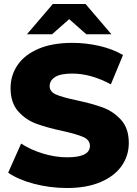

<svg xmlns="http://www.w3.org/2000/svg" viewBox="-20 -929 687 963"><path d="M21 -63 86 -209Q133 -178 195 -159Q257 -140 317 -140Q431 -140 431 -197Q431 -227 398.5 -241.5Q366 -256 294 -272Q215 -289 162 -308.5Q109 -328 71 -371Q33 -414 33 -487Q33 -551 68 -602.5Q103 -654 172.5 -684Q242 -714 343 -714Q412 -714 479 -698.5Q546 -683 597 -653L536 -506Q436 -560 342 -560Q283 -560 256 -542.5Q229 -525 229 -497Q229 -469 261 -455Q293 -441 364 -426Q444 -409 496.5 -389.5Q549 -370 587.5 -327.5Q626 -285 626 -212Q626 -149 591 -98Q556 -47 486 -16.5Q416 14 316 14Q231 14 151 -7Q71 -28 21 -63ZM413 -757 327 -833 241 -757H115L245 -909H409L539 -757Z"/></svg>

Font: Idrija
Style: Regular
Weight: 800
Designer: Julieta Ulanovsky
Foundry: Julieta Ulanovsky
Version: Version 7.200